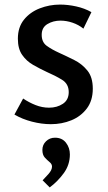

<svg xmlns="http://www.w3.org/2000/svg" viewBox="-20 -529 470 838"><path d="M242 -509Q276 -509 312.5 -501Q349 -493 379 -476L344 -404Q323 -421 296.5 -430Q270 -439 244 -439Q212 -439 187 -424Q162 -409 162 -377Q162 -345 184 -329Q206 -313 237 -299Q270 -284 304 -267Q338 -250 361.5 -221Q385 -192 385 -142Q385 -90 359 -55.5Q333 -21 291.5 -4Q250 13 202 13Q162 13 119.5 2Q77 -9 43 -29L81 -99Q106 -82 135 -70.5Q164 -59 194 -59Q229 -59 254.5 -76Q280 -93 280 -127Q280 -163 250.5 -181Q221 -199 184 -215Q154 -229 125 -245.5Q96 -262 77 -289Q58 -316 58 -360Q58 -410 84.5 -443Q111 -476 153.5 -492.5Q196 -509 242 -509ZM220 72Q251 72 268 94Q285 116 285 145Q285 190 258.5 226.5Q232 263 197 289L166 258Q177 247 192 230Q207 213 207 198Q207 187 196.5 178.5Q186 170 175.5 158.5Q165 147 165 125Q165 103 181 87.5Q197 72 220 72Z"/></svg>

Font: Rosario SemiBold
Style: Regular
Weight: 600
Designer: Hector Gatti
Foundry: Omnibus Type
Version: Version 1.101; ttfautohint (v1.8.1.43-b0c9)